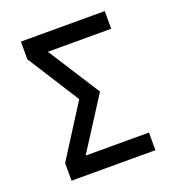

<svg xmlns="http://www.w3.org/2000/svg" viewBox="-124 -769 797 869"><g transform="rotate(-20 275.0 -335.0)"><path d="M477 0H73V-85L232 -335L73 -585V-670H477V-585H172L332 -335L172 -85H477Z"/></g></svg>

Font: Lode Dark Term
Style: Bold
Weight: 700
Monospace: yes
Designer: Belleve Invis
Foundry: Belleve Invis
Version: Version 29.2.0